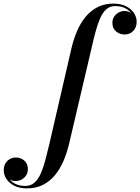

<svg xmlns="http://www.w3.org/2000/svg" viewBox="-222 -780 774 1060"><path d="M-73.5 260Q-115.5 260 -144 245Q-172.5 230 -187 207Q-201.5 184 -201.5 160Q-201.5 127.5 -181.8 108.5Q-162 89.5 -134.5 89.5Q-107.5 89.5 -87.8 106.5Q-68 123.5 -68 154Q-68 174 -78 188.8Q-88 203.5 -103.5 211.5Q-119 219.5 -137 219.5Q-152.5 219.5 -167.2 211.8Q-182 204 -191.2 190.8Q-200.5 177.5 -200.5 160H-189Q-189 179.5 -177 199.5Q-165 219.5 -141 233Q-117 246.5 -82.5 246.5Q-52.5 246.5 -32 228.5Q-11.5 210.5 2.8 178.5Q17 146.5 28.2 104.2Q39.5 62 51 13L172 -511.5Q184 -563 203.2 -608Q222.5 -653 250.5 -687Q278.5 -721 316.5 -740.5Q354.5 -760 404 -760Q446.5 -760 475 -745Q503.5 -730 518 -707.2Q532.5 -684.5 532.5 -660Q532.5 -628.5 513.5 -609Q494.5 -589.5 466 -589.5Q439.5 -589.5 419 -606.5Q398.5 -623.5 398.5 -654Q398.5 -673.5 408 -688Q417.5 -702.5 433.2 -711Q449 -719.5 467 -719.5Q478 -719.5 489.2 -715Q500.5 -710.5 510 -702.5Q519.5 -694.5 525.5 -683.8Q531.5 -673 531.5 -660H520Q520 -679.5 508 -699.5Q496 -719.5 472.5 -733Q449 -746.5 414 -746.5Q384.5 -746.5 364.5 -728.5Q344.5 -710.5 330.5 -678.2Q316.5 -646 305.2 -603.8Q294 -561.5 283 -512.5L160 11.5Q148 62.5 128.8 107.8Q109.5 153 81.5 187Q53.5 221 15.2 240.5Q-23 260 -73.5 260Z"/></svg>

Font: Bodoni Moda 18pt SemiBold
Style: Italic
Weight: 600
Italic angle: -13°
Designer: Owen Earl
Foundry: indestructible type
Version: Version 2.005